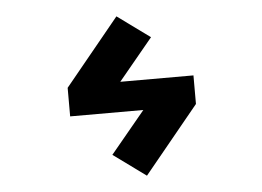

<svg xmlns="http://www.w3.org/2000/svg" viewBox="-49 -664 1098 804"><g transform="rotate(-5 500.0 -262.0)"><path d="M767.6 -325.2V-205.1L537.1 76.2L400.4 -23.4L545.9 -199.2H238.3V-319.3L467.8 -599.6L604.5 -500L460 -325.2Z"/></g></svg>

Font: GenEi Gothic M Heavy
Style: Regular
Weight: 800
Designer: o_tamon (Modified); [Source Han Sans]
Ryoko NISHIZUKA  (kana & ideographs); Paul D. Hunt (Latin, Greek & Cyrillic); Wenl
Version: Version 1.1a;Original Version 1.004